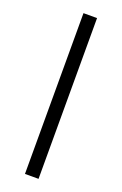

<svg xmlns="http://www.w3.org/2000/svg" viewBox="-137 -729 489 771"><g transform="rotate(20 108.0 -343.5)"><path d="M79 0H137V-687H79Z"/></g></svg>

Font: Secuela Light
Style: Regular
Weight: 300
Designer: Fernando Haro
Foundry: deFharo
Version: Version 1.708